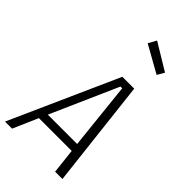

<svg xmlns="http://www.w3.org/2000/svg" viewBox="-314 -1020 1097 1097"><g transform="rotate(45 235.0 -471.0)"><path d="M434 0H375L358 -151H93L27 0H-30L263 -655H359ZM115 -201H352L309 -608H295ZM257 -942 419 -844 394 -801 230 -893Z"/></g></svg>

Font: Lekton
Style: Italic
Weight: 400
Italic angle: -9.3°
Designer: Paolo Mazzetti, Luciano Perondi, Raffaele Flato, Elena Papassissa, Emilio Macchia, Michela Povoleri, Tobias Seemiller, R
Version: Version 3.000